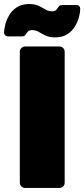

<svg xmlns="http://www.w3.org/2000/svg" viewBox="-36 -930 417 950"><path d="M88 0Q78 0 70 -7.5Q62 -15 62 -26V-674Q62 -685 70 -692.5Q78 -700 88 -700H258Q269 -700 276.5 -692.5Q284 -685 284 -674V-26Q284 -15 276.5 -7.5Q269 0 258 0ZM237 -745Q208 -745 189.5 -754Q171 -763 156 -772Q141 -781 123 -781Q108 -781 101.5 -773.5Q95 -766 90 -758Q85 -750 74 -750H2Q-5 -750 -10.5 -755.5Q-16 -761 -16 -768Q-16 -784 -10 -808Q-4 -832 10 -855.5Q24 -879 48 -894.5Q72 -910 108 -910Q137 -910 155.5 -901Q174 -892 189 -883Q204 -874 222 -874Q237 -874 243 -882Q249 -890 254.5 -897.5Q260 -905 271 -905H343Q352 -905 356.5 -899.5Q361 -894 361 -887Q361 -870 355 -846.5Q349 -823 335 -799.5Q321 -776 297 -760.5Q273 -745 237 -745Z"/></svg>

Font: Rubik ExtraBold
Style: Regular
Weight: 800
Designer: Hubert and Fischer
Foundry: Hubert and Fischer
Version: Version 2.300;gftools[0.9.30]